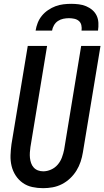

<svg xmlns="http://www.w3.org/2000/svg" viewBox="-20 -975 545 1003"><path d="M205 8Q176 8 148.5 2Q121 -4 99 -19.5Q77 -35 62 -58Q47 -81 40.5 -108Q34 -135 35 -164Q36 -193 40 -222L125 -735H226L139 -207Q137 -193 136 -178.5Q135 -164 136.5 -150Q138 -136 142.5 -123Q147 -110 156 -100Q165 -90 178 -85Q191 -80 206 -80Q226 -80 246.5 -89Q267 -98 281.5 -115Q296 -132 303.5 -152.5Q311 -173 315 -193L404 -735H505L413 -179Q409 -154 401 -130Q393 -106 379.5 -84Q366 -62 346.5 -43.5Q327 -25 303.5 -13Q280 -1 255 3.5Q230 8 205 8ZM166 -815Q169 -835 177 -855.5Q185 -876 199 -893Q213 -910 231.5 -922.5Q250 -935 270 -942.5Q290 -950 311 -952.5Q332 -955 352 -955Q372 -955 392 -952.5Q412 -950 430 -942.5Q448 -935 462.5 -922.5Q477 -910 485 -893Q493 -876 494 -855.5Q495 -835 492 -815H406Q408 -829 405 -843Q402 -857 392 -865.5Q382 -874 368 -877Q354 -880 340 -880Q326 -880 311 -877Q296 -874 283 -865.5Q270 -857 262 -843Q254 -829 252 -815Z"/></svg>

Font: Iosevka Semibold Oblique
Style: Regular
Weight: 600
Italic angle: -9°
Monospace: yes
Designer: Belleve Invis
Foundry: Belleve Invis
Version: Version 32.5.0; ttfautohint (v1.8.4)